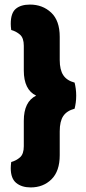

<svg xmlns="http://www.w3.org/2000/svg" viewBox="-20 -684 377 839"><path d="M138 -266Q111 -279 97.5 -306.5Q84 -334 84 -376V-484Q84 -518 67.5 -532.5Q51 -547 29 -553Q28 -561 27.5 -567.5Q27 -574 27 -580Q27 -627 49 -645.5Q71 -664 111 -664Q166 -664 203.5 -629Q241 -594 241 -523V-422Q241 -379 256.5 -355.5Q272 -332 306 -323Q309 -311 311 -296.5Q313 -282 313 -266Q313 -250 311 -235.5Q309 -221 306 -209Q272 -200 256.5 -177Q241 -154 241 -110V-6Q241 64 205 99.5Q169 135 114 135Q75 135 51 115.5Q27 96 27 51Q27 45 27.5 38Q28 31 29 24Q51 18 67.5 3.5Q84 -11 84 -45V-156Q84 -198 97.5 -225.5Q111 -253 138 -266Z"/></svg>

Font: Baloo Bhaijaan 2 ExtraBold
Style: Regular
Weight: 800
Designer: Sanskriti Dholi, Noopur Datye and Ek Type
Foundry: Ek Type
Version: Version 1.701